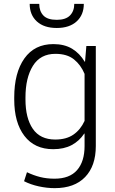

<svg xmlns="http://www.w3.org/2000/svg" viewBox="-20 -768 597 1001"><path d="M54.2 -259.8Q54.2 -388.7 107.2 -463.4Q160.2 -538.1 258.3 -538.1Q315.4 -538.1 355.5 -514.2Q395.5 -490.2 421.9 -445.8L423.3 -446.3L430.2 -528.3H479.5V-6.8Q479.5 97.2 423.8 155Q368.2 212.9 265.1 212.9Q224.6 212.9 182.1 203.6Q139.6 194.3 105.5 176.8L120.6 129.9Q155.3 146.5 189.5 155Q223.6 163.6 264.2 163.6Q342.8 163.6 381.8 118.9Q420.9 74.2 420.9 -6.8V-71.3L419.4 -71.8Q393.1 -32.2 353 -11.2Q313 9.8 257.3 9.8Q160.2 9.8 107.2 -59.6Q54.2 -128.9 54.2 -249.5ZM112.8 -249.5Q112.8 -152.3 151.1 -96.4Q189.5 -40.5 268.1 -40.5Q325.7 -40.5 362.8 -66.2Q399.9 -91.8 420.9 -137.7V-382.8Q401.4 -429.7 365.5 -458.5Q329.6 -487.3 269 -487.3Q190.4 -487.3 151.6 -424.8Q112.8 -362.3 112.8 -259.8ZM417 -748Q417 -690.4 379.4 -656.2Q341.8 -622.1 275.9 -622.1Q209.5 -622.1 172.1 -656.2Q134.8 -690.4 134.8 -748H184.6Q184.6 -710 206.1 -687.3Q227.5 -664.6 275.9 -664.6Q322.8 -664.6 345 -687.5Q367.2 -710.4 367.2 -748Z"/></svg>

Font: Roboto Web
Style: Light
Weight: 300
Designer: Google
Version: Version 1.200310; 2013